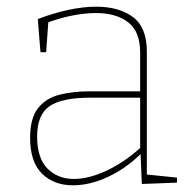

<svg xmlns="http://www.w3.org/2000/svg" viewBox="-20 -548 574 574"><path d="M419 -19 412 -27 509 -17V-2L404 2L400 -94L404 -91Q358 -45 303.5 -19.5Q249 6 198 6Q141 6 105.5 -29Q70 -64 70 -136Q70 -195 94 -225Q118 -255 158.5 -265Q199 -275 248 -275H406L399 -268V-391Q399 -454 363 -481.5Q327 -509 267 -509Q234 -509 196 -501.5Q158 -494 118 -479L125 -490L118 -392H101L93 -491Q140 -509 184.5 -518.5Q229 -528 268 -528Q336 -528 377.5 -497Q419 -466 419 -394ZM91 -140Q91 -75 122 -44Q153 -13 201 -13Q246 -13 300 -38.5Q354 -64 404 -110L399 -99V-263L406 -256H250Q165 -256 128 -230.5Q91 -205 91 -140Z"/></svg>

Font: Bitter Thin Thin
Style: Regular
Weight: 250
Version: Version 2.002